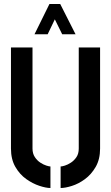

<svg xmlns="http://www.w3.org/2000/svg" viewBox="-20 -938 557 963"><path d="M153 -766 228 -918H282L359 -766H292L255 -841L219 -766ZM233 5Q211 5 177.5 -6Q144 -17 111.5 -40Q79 -63 57 -101Q35 -139 35 -193V-700H143V-193Q143 -168 154.5 -150.5Q166 -133 182 -122.5Q198 -112 212.5 -107.5Q227 -103 233 -103ZM284 5V-103Q291 -103 305.5 -107.5Q320 -112 336 -122.5Q352 -133 363.5 -150Q375 -167 375 -193V-700H482V-193Q482 -139 460 -101Q438 -63 406 -39.5Q374 -16 340.5 -5.5Q307 5 284 5Z"/></svg>

Font: Stick No Bills ExtraLight SemiBold
Style: Regular
Weight: 600
Version: Version 2.000